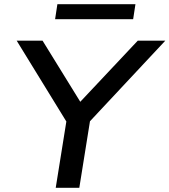

<svg xmlns="http://www.w3.org/2000/svg" viewBox="-20 -900 812 920"><path d="M247 0 305 -362 315 -290 60 -705H184L371 -402H355L640 -705H772L384 -290L418 -362L360 0ZM244 -808 255 -880H629L618 -808Z"/></svg>

Font: Nunito Sans 10pt SemiExpanded SemiBold
Style: Italic
Weight: 600
Width: 6
Italic angle: -9°
Designer: Vernon Adams
Foundry: Vernon Adams
Version: Version 3.101;gftools[0.9.27]